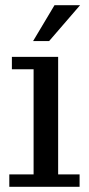

<svg xmlns="http://www.w3.org/2000/svg" viewBox="-20 -723 345 743"><path d="M16 0V-48H110V-455H26V-503H205V-48H288V0ZM108 -564 191 -703H290L170 -564Z"/></svg>

Font: Montagu Slab
Style: Bold
Weight: 700
Designer: Florian Karsten
Foundry: Florian Karsten
Version: Version 1.000